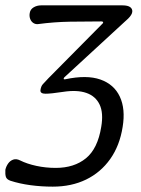

<svg xmlns="http://www.w3.org/2000/svg" viewBox="-41 -620 526 717"><path d="M156 77Q113 77 72.5 71.5Q32 66 -2 55Q-16 50 -19 40.5Q-22 31 -21 14Q-18 1 -10.5 -9.5Q-3 -20 8.5 -24Q20 -28 34 -21Q60 -8 95 -0.5Q130 7 167 7Q236 7 280 -29Q324 -65 337 -146Q346 -198 331 -229.5Q316 -261 281.5 -273Q247 -285 195 -277Q149 -270 129 -270Q109 -270 110 -283Q112 -298 119 -305.5Q126 -313 140 -328L341 -531Q345 -534 344 -537Q343 -540 338 -540Q280 -540 220.5 -539Q161 -538 101 -530Q91 -529 83 -534.5Q75 -540 71.5 -550Q68 -560 70 -571Q72 -585 84.5 -592.5Q97 -600 113 -600H416Q436 -600 445 -593.5Q454 -587 453 -576Q452 -565 438 -551L199 -331Q196 -327 197 -325Q198 -323 203 -324Q283 -341 334 -323Q385 -305 406.5 -259Q428 -213 417 -146Q406 -76 370.5 -26Q335 24 280.5 50.5Q226 77 156 77Z"/></svg>

Font: Winky Sans Light
Style: Italic
Weight: 300
Italic angle: -8.97852°
Designer: Simon Atzbach
Foundry: typofactur
Version: Version 1.205